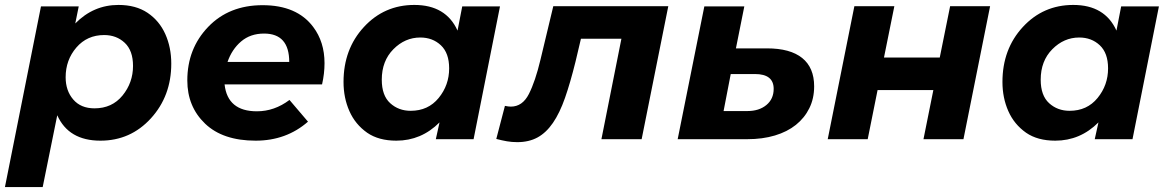

<svg xmlns="http://www.w3.org/2000/svg" viewBox="-30 -564 4748 778"><path d="M143 194H-10L136 -538H289L275 -469Q349 -544 450 -544Q520.5 -544 568 -512Q615.5 -480 639.8 -426Q664 -372 664 -306Q664 -175 581.5 -84.5Q499 6 377 6Q248 6 202 -97ZM353 -125Q424 -125 466.5 -177Q509 -229 509 -297Q509 -359 475.5 -390.5Q442 -422 392 -422Q323 -422 279.5 -371.5Q236 -321 236 -251Q236 -196.5 266.8 -160.8Q297.5 -125 353 -125Z M1006 6Q873 6 801 -63Q729 -132 729 -238Q729 -367 813.5 -455Q898 -543 1034 -543Q1173 -543 1239 -455Q1285 -394 1285 -308Q1285 -266 1275 -222H880Q892 -113 1011 -113Q1082 -113 1143 -159L1218 -71Q1130 6 1006 6ZM1142 -313Q1142 -428 1040 -428Q984.5 -428 947 -396Q909.5 -364 892 -313Z M1576 6Q1504.5 6 1458 -26Q1409.5 -60 1385.8 -113.8Q1362 -167.5 1362 -232Q1362 -365 1444.5 -454.5Q1527 -544 1649 -544Q1777 -544 1824 -440L1843 -538H1996L1889 0H1736L1751 -68Q1677 6 1576 6ZM1634 -115Q1705 -115 1747.5 -167Q1790 -219 1790 -287Q1790 -349 1756.5 -380.5Q1723 -412 1673 -412Q1611 -412 1564 -364.5Q1517 -317 1517 -241Q1517 -177 1551 -146Q1585 -115 1634 -115Z M2016 -135Q2030 -132 2040 -132Q2087 -132 2113 -183Q2139 -234 2160 -322L2212 -539H2678L2570 0H2407L2488 -407H2324L2302 -314Q2281 -229 2259.5 -167.5Q2238 -106 2210.5 -66Q2183 -26 2148 -7Q2113 12 2066 12Q2044 12 2024 8.5Q2004 5 1981 -1Z M3078 -368Q3172 -368 3220.5 -329Q3269 -290 3269 -214Q3269 -165 3249.5 -125.5Q3230 -86 3195 -58Q3160 -30 3110 -15Q3060 0 2998 0H2716L2824 -538H2986L2952 -368ZM2998 -114Q3046 -114 3075.5 -138.5Q3105 -163 3105 -204Q3105 -264 3029 -264H2931L2902 -114Z M3432 -539H3594L3552 -331H3778L3820 -539H3982L3874 0H3712L3752 -199H3526L3486 0H3324Z M4246 6Q4174.5 6 4128 -26Q4079.5 -60 4055.8 -113.8Q4032 -167.5 4032 -232Q4032 -365 4114.5 -454.5Q4197 -544 4319 -544Q4447 -544 4494 -440L4513 -538H4666L4559 0H4406L4421 -68Q4347 6 4246 6ZM4304 -115Q4375 -115 4417.5 -167Q4460 -219 4460 -287Q4460 -349 4426.5 -380.5Q4393 -412 4343 -412Q4281 -412 4234 -364.5Q4187 -317 4187 -241Q4187 -177 4221 -146Q4255 -115 4304 -115Z"/></svg>

Font: Argentum Sans SemiBold
Style: Italic
Weight: 600
Italic angle: -11°
Designer: Julieta Ulanovsky (font), Cristiano Sobral (main changes and remaster)
Foundry: Julieta Ulanovsky (font), Cristiano Sobral (main changes and remaster)
Version: Version 2.007;June 15, 2022;FontCreator 14.0.0.2814 64-bit; 